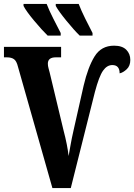

<svg xmlns="http://www.w3.org/2000/svg" viewBox="-20 -951 679 971"><path d="M245 0H338L460 -486Q481 -565 501 -593.5Q521 -622 548 -622Q585 -622 585 -580Q603 -584 621 -601Q639 -618 639 -648Q639 -679 618.5 -699.5Q598 -720 557 -720Q492 -720 458.5 -666Q425 -612 403 -518L352 -292Q342 -248 337 -218.5Q332 -189 327 -162Q321 -217 301 -293L231 -585Q229 -593 225.5 -605.5Q222 -618 222 -629Q222 -661 262 -661H289V-714H0V-661H15Q38 -661 51 -651.5Q64 -642 71 -613ZM221 -771H287V-784Q270 -817 249.5 -857Q229 -897 216 -931H99V-921Q112 -895 152.5 -846.5Q193 -798 221 -771ZM383 -771H448V-784Q431 -817 411 -857Q391 -897 378 -931H262V-921Q276 -895 315.5 -846.5Q355 -798 383 -771Z"/></svg>

Font: Noto Serif ExtraCondensed Extra
Style: Regular
Weight: 800
Width: 3
Designer: Monotype Design Team
Foundry: Monotype Imaging Inc.
Version: Version 1.002